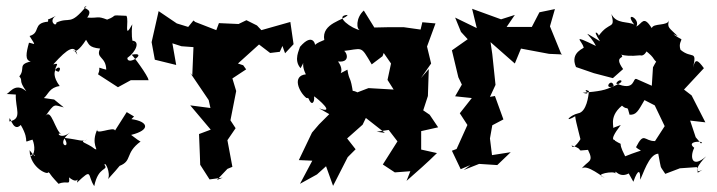

<svg xmlns="http://www.w3.org/2000/svg" viewBox="-26 -597 2451 656"><path d="M159 -257 124 -262C140 -276 143 -298 178 -303C131 -366 195 -381 175 -352C143 -356 190 -387 156 -377C207 -434 230 -445 238 -410C216 -450 220 -386 268 -461C278 -447 276 -435 316 -431C300 -397 336 -405 337 -359C298 -368 322 -372 309 -343L377 -299L421 -323H478C495 -315 440 -393 424 -410C483 -422 410 -369 409 -399C439 -420 455 -458 424 -458C441 -434 418 -443 426 -514C395 -457 416 -526 406 -543C343 -546 381 -545 340 -530C304 -544 312 -534 272 -537C299 -573 242 -565 270 -577C212 -506 214 -541 167 -520C166 -502 138 -526 165 -543C124 -521 142 -538 138 -523C84 -518 114 -485 75 -474C99 -436 93 -448 73 -451C63 -415 59 -391 79 -387C33 -376 62 -363 40 -336C54 -320 35 -325 64 -285C23 -321 2 -270 -6 -276L28 -274C26 -226 52 -191 6 -182C6 -221 15 -139 45 -170C82 -107 44 -108 85 -120C94 -100 95 -66 77 -63C91 -85 107 -41 75 -84C77 -21 142 3 138 -9C152 0 130 -16 174 31C205 18 213 40 210 9C243 37 242 -1 237 27C292 -25 271 1 296 39C310 -31 346 -13 331 -34C333 -47 353 -6 343 15C377 -21 419 -75 382 -30C428 -48 399 -73 455 -114C455 -114 461 -106 422 -136C490 -153 481 -182 423 -190L432 -199L407 -214L367 -151C364 -167 293 -131 308 -158C281 -104 315 -80 298 -88C270 -111 237 -112 273 -120C252 -112 251 -119 193 -126C223 -82 157 -100 214 -145C177 -115 163 -152 185 -137C162 -150 149 -230 129 -200C162 -247 158 -238 192 -230Z M948 -415 977 -446 966 -522 867 -494 852 -510 816 -528 789 -515 722 -518 713 -494 641 -522 635 -527 617 -505 578 -517 516 -559 492 -453 503 -393 576 -375 563 -449 594 -439 635 -436 631 -340 624 -348 687 -255 693 -228 624 -237 694 -154 654 -139 657 -64 658 -34 690 16 735 10 715 18 751 -20 768 -27 751 -118 779 -159 758 -191 759 -174 781 -286 768 -329 815 -360 805 -374 787 -380 859 -445 897 -416 930 -420 939 -440Z M1099 -207 1064 -172 1040 -144 995 -50 1041 -48 999 31 1057 -1 1088 -29 1112 38 1162 -60 1189 -87 1160 -124 1213 -171 1224 -194 1289 -143 1261 -147 1302 -153 1332 -114 1282 -35 1323 -8 1376 -12 1363 21C1398 -10 1434 -41 1467 -74L1413 -86V-149L1471 -162L1442 -205L1420 -220L1436 -269L1439 -361L1412 -330L1447 -380L1433 -438L1462 -517L1417 -521L1411 -496L1354 -504H1298L1253 -503L1217 -561C1189 -536 1191 -495 1205 -494C1178 -497 1112 -544 1162 -546C1152 -528 1071 -519 1082 -460C1091 -464 1037 -445 1050 -436C1054 -444 1043 -488 999 -437C997 -427 976 -392 1001 -364C1024 -403 997 -386 1019 -343C971 -338 995 -283 1021 -262C1052 -270 1010 -264 1028 -261C1039 -232 1050 -248 1047 -268C1061 -259 1123 -205 1064 -227ZM1138 -347C1116 -331 1160 -344 1129 -387C1182 -381 1151 -438 1141 -422C1216 -430 1204 -445 1244 -377L1281 -405L1285 -416L1310 -380L1298 -324L1319 -291L1233 -296L1186 -278C1223 -275 1150 -302 1181 -274C1171 -344 1168 -315 1161 -359Z M1891 -414 1853 -507 1870 -566 1817 -555 1789 -501 1801 -505H1705L1733 -546L1686 -531L1587 -567L1603 -501L1529 -537L1549 -488L1572 -463L1518 -425L1540 -333L1552 -308L1529 -268L1586 -262L1545 -210L1571 -170L1534 -88L1518 -82L1548 -19L1581 -33L1558 -16L1611 -37L1673 -33L1719 -77L1655 -67L1648 -124L1656 -169L1694 -189L1665 -269L1648 -266L1667 -307L1656 -412L1650 -453L1733 -380L1754 -431C1785 -425 1817 -419 1850 -413L1895 -411Z M2351 -128 2332 -185 2384 -179 2337 -271 2311 -291 2379 -364C2358 -393 2349 -398 2342 -366C2356 -429 2338 -394 2299 -427C2292 -448 2303 -458 2302 -463C2288 -470 2258 -490 2290 -473C2261 -502 2252 -502 2260 -528C2255 -507 2206 -519 2201 -501C2172 -546 2169 -517 2148 -506C2164 -534 2104 -561 2141 -513C2119 -525 2080 -514 2063 -549C2077 -494 2057 -527 2019 -474C2025 -478 1991 -507 2024 -456C1950 -500 1990 -481 2010 -440C1922 -483 1963 -458 1968 -435C1975 -433 1919 -420 1942 -368L2003 -347L2068 -330L2103 -361C2066 -412 2119 -393 2092 -414C2083 -418 2094 -401 2161 -408C2185 -400 2199 -463 2173 -429C2224 -391 2193 -398 2237 -372C2230 -410 2223 -401 2205 -367L2201 -304L2149 -327C2134 -333 2147 -283 2079 -312C2090 -330 2106 -322 2092 -313C2024 -273 2062 -339 2071 -304C2044 -288 2020 -285 1965 -280C2003 -269 1955 -299 1986 -286C1985 -269 1978 -215 1950 -210C1919 -203 1897 -174 1943 -202C1931 -218 1951 -148 1957 -122C1962 -128 1932 -80 1927 -100C1979 -84 1931 -80 1983 -85C2005 -41 1982 -50 1960 -19C1975 -43 2043 17 2038 8C1998 -1 2074 -15 2077 -4C2073 -26 2088 20 2130 -9C2105 -30 2115 -18 2138 24C2154 -22 2163 -16 2161 17C2171 1 2190 -70 2223 -72C2235 -12 2226 -36 2247 -3L2297 -22L2355 -26L2358 -7L2374 -17C2338 2 2360 -37 2387 -63C2338 -20 2330 -60 2346 -92C2313 -117 2388 -116 2369 -107ZM2066 -159C2078 -157 2049 -195 2099 -236C2120 -217 2116 -242 2125 -205C2148 -204 2154 -217 2176 -255L2211 -237L2245 -166L2212 -115C2175 -114 2175 -149 2147 -94C2166 -75 2182 -92 2110 -63C2077 -127 2114 -92 2074 -117C2083 -123 2045 -105 2095 -170Z"/></svg>

Font: Asimov Aggro
Style: Condensed
Weight: 500
Designer: Google
Version: Version 2.000980; 2014